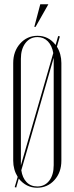

<svg xmlns="http://www.w3.org/2000/svg" viewBox="-20 -874 349 901"><path d="M147 -748H141L169 -854H207ZM42 -120V-578Q42 -633 74.5 -669.5Q107 -706 156 -706Q208 -706 241 -663L253 -705L261 -703L247 -655Q268 -621 268 -578V-120Q268 -65 235.5 -29Q203 7 154 7Q103 7 68 -36L56 6L49 4L63 -44Q42 -78 42 -120ZM78 -598V-99V-98L230 -625Q224 -660 204.5 -680Q185 -700 156 -700Q121 -700 99.5 -672Q78 -644 78 -598ZM232 -603 80 -75Q85 -40 104.5 -19.5Q124 1 155 1Q190 1 211 -26Q232 -53 232 -99V-598Z"/></svg>

Font: Moniqa ExtLt Narrow Display
Style: Regular
Weight: 200
Width: 4
Designer: Rajesh Rajput
Foundry: Rajesh Rajput
Version: Version 1.000